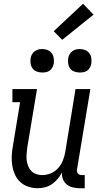

<svg xmlns="http://www.w3.org/2000/svg" viewBox="-20 -994 540 1022"><path d="M180 8Q154 8 129.5 -0.5Q105 -9 87 -26Q69 -43 59 -66Q49 -89 45 -114.5Q41 -140 42.5 -166.5Q44 -193 49 -219L87 -450H46V-520H177L125 -208Q123 -191 121.5 -174Q120 -157 122 -141Q124 -125 130 -110Q136 -95 146.5 -84Q157 -73 172.5 -67.5Q188 -62 204 -62Q227 -62 249.5 -71Q272 -80 288.5 -98Q305 -116 314 -138Q323 -160 327 -183L382 -520H461L390 -93Q389 -87 390 -81Q391 -75 394.5 -70.5Q398 -66 404 -64Q410 -62 416 -62H431V8H404Q386 8 367.5 3.5Q349 -1 335.5 -12Q322 -23 315 -40Q308 -57 310 -76Q300 -58 286.5 -41.5Q273 -25 256 -13.5Q239 -2 219 3Q199 8 180 8ZM405 -608Q390 -608 376 -613Q362 -618 353.5 -629.5Q345 -641 343 -655.5Q341 -670 343 -685Q345 -695 350.5 -705Q356 -715 365 -721.5Q374 -728 384 -730.5Q394 -733 405 -733Q420 -733 433.5 -727.5Q447 -722 455.5 -710.5Q464 -699 466 -684.5Q468 -670 466 -655Q464 -645 459 -635Q454 -625 445 -618.5Q436 -612 425.5 -610Q415 -608 405 -608ZM205 -608Q190 -608 176 -613Q162 -618 153.5 -629.5Q145 -641 143 -655.5Q141 -670 143 -685Q145 -695 150.5 -705Q156 -715 165 -721.5Q174 -728 184 -730.5Q194 -733 205 -733Q220 -733 233.5 -727.5Q247 -722 255.5 -710.5Q264 -699 266 -684.5Q268 -670 266 -655Q264 -645 259 -635Q254 -625 245 -618.5Q236 -612 225.5 -610Q215 -608 205 -608ZM311 -782 266 -828 422 -974 478 -916Z"/></svg>

Font: Iosevka Gothic
Style: Italic
Weight: 400
Italic angle: -9°
Monospace: yes
Designer: Belleve Invis
Foundry: Belleve Invis
Version: Version 15.5.1; ttfautohint (v1.8.4)